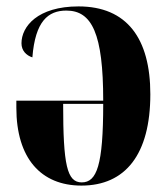

<svg xmlns="http://www.w3.org/2000/svg" viewBox="-20 -569 525 599"><path d="M234 10C371 10 449 -87 449 -275C449 -449 376 -549 225 -549C97 -549 47 -486 47 -434C47 -411 62 -396 81 -390C90 -503 130 -536 187 -536C267 -536 302 -464 302 -255H31V-233C31 -75 108 10 234 10ZM235 0C189 0 177 -54 177 -245H302C302 -53 282 0 235 0Z"/></svg>

Font: Noto Serif Display ExtraCondensed ExtraBold
Style: Regular
Weight: 800
Width: 2
Designer: Monotype Design Team
Foundry: Monotype Imaging Inc.
Version: Version 2.009